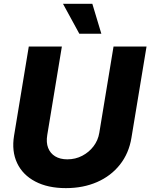

<svg xmlns="http://www.w3.org/2000/svg" viewBox="-20 -970 783 1000"><path d="M323.2 9.8Q229 9.8 163.6 -24.7Q98.1 -59.1 69.1 -120.8Q40 -182.6 53.2 -263.2L129.9 -727.5H302.2L226.1 -266.6Q219.7 -228 230.7 -199.7Q241.7 -171.4 267.3 -155.8Q293 -140.1 330.6 -140.1Q373 -140.1 408.4 -158.7Q443.8 -177.2 467.3 -208.3Q490.7 -239.3 497.1 -277.8L571.3 -727.5H743.2L664.6 -252.4Q651.4 -171.4 604.5 -112.3Q557.6 -53.2 485.4 -21.7Q413.1 9.8 323.2 9.8ZM393.1 -794.4 308.1 -950.2H460.9L507.8 -794.4Z"/></svg>

Font: Inter 18pt ExtraBold
Style: Italic
Weight: 800
Italic angle: -9.3988°
Designer: Rasmus Andersson
Foundry: rsms
Version: Version 4.001;git-66647c0bb